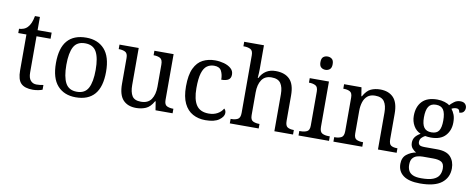

<svg xmlns="http://www.w3.org/2000/svg" viewBox="-77 -1113 4250 1720"><g transform="rotate(10 2048.0 -253.5)"><path d="M234.4 9.8Q160.2 9.8 126.5 -23.9Q92.8 -57.6 92.8 -141.6V-467.8H18.6V-506.8Q36.1 -506.8 57.6 -514.2Q79.1 -521.5 94.7 -538.1Q111.3 -555.7 122.1 -581.1Q132.8 -606.4 139.6 -643.6H184.6V-523.4H312.5V-467.8H184.6V-138.7Q184.6 -88.9 205.1 -65.4Q225.6 -42 258.8 -42Q276.4 -42 291 -43.9Q305.7 -45.9 321.3 -48.8V-5.9Q308.6 0 283.2 4.9Q257.8 9.8 234.4 9.8Z M624 9.8Q518.6 9.8 458 -57.6Q397.5 -125 397.5 -262.7Q397.5 -399.4 455.6 -466.3Q513.7 -533.2 627 -533.2Q732.4 -533.2 793 -466.3Q853.5 -399.4 853.5 -262.7Q853.5 -125 795.4 -57.6Q737.3 9.8 624 9.8ZM626 -41Q699.2 -41 729 -97.2Q758.8 -153.3 758.8 -262.7Q758.8 -372.1 728.5 -426.8Q698.2 -481.4 625 -481.4Q551.8 -481.4 522 -426.8Q492.2 -372.1 492.2 -262.7Q492.2 -153.3 522.5 -97.2Q552.7 -41 626 -41Z M1173.8 9.8Q1096.7 9.8 1054.7 -35.6Q1012.7 -81.1 1012.7 -181.6V-416Q1012.7 -459 988.8 -470.7Q964.8 -482.4 932.6 -482.4H929.7V-523.4H1104.5V-186.5Q1104.5 -123 1126 -87.9Q1147.5 -52.7 1207 -52.7Q1271.5 -52.7 1300.8 -96.2Q1330.1 -139.6 1330.1 -210.9V-412.1Q1330.1 -458 1306.6 -470.2Q1283.2 -482.4 1250 -482.4H1247.1V-523.4H1421.9V-106.4Q1421.9 -63.5 1445.8 -52.2Q1469.7 -41 1502 -41H1504.9V0H1349.6L1336.9 -79.1H1332Q1301.8 -24.4 1261.7 -7.3Q1221.7 9.8 1173.8 9.8Z M1803.7 9.8Q1739.3 9.8 1689 -17.6Q1638.7 -44.9 1609.9 -104Q1581.1 -163.1 1581.1 -258.8Q1581.1 -363.3 1609.9 -423.3Q1638.7 -483.4 1688 -508.3Q1737.3 -533.2 1798.8 -533.2Q1839.8 -533.2 1878.9 -522.5Q1918 -511.7 1943.4 -489.7Q1968.8 -467.8 1968.8 -433.6Q1968.8 -400.4 1946.8 -386.2Q1924.8 -372.1 1881.8 -372.1Q1881.8 -418 1864.7 -451.2Q1847.7 -484.4 1798.8 -484.4Q1761.7 -484.4 1733.9 -464.8Q1706.1 -445.3 1690.9 -396.5Q1675.8 -347.7 1675.8 -259.8Q1675.8 -156.2 1710.4 -105Q1745.1 -53.7 1823.2 -53.7Q1869.1 -53.7 1902.8 -72.8Q1936.5 -91.8 1953.1 -122.1Q1969.7 -108.4 1969.7 -84Q1969.7 -50.8 1928.2 -20.5Q1886.7 9.8 1803.7 9.8Z M2025.4 0V-41H2033.2Q2066.4 -41 2089.8 -53.2Q2113.3 -65.4 2113.3 -111.3V-634.8Q2113.3 -677.7 2089.4 -689.5Q2065.4 -701.2 2033.2 -701.2H2025.4V-742.2H2205.1V-527.3Q2205.1 -509.8 2204.1 -490.7Q2203.1 -471.7 2202.1 -458Q2201.2 -444.3 2201.2 -444.3H2206.1Q2251 -533.2 2349.6 -533.2Q2433.6 -533.2 2478 -487.8Q2522.5 -442.4 2522.5 -341.8V-111.3Q2522.5 -65.4 2543.5 -53.2Q2564.5 -41 2597.7 -41H2600.6V0H2430.7V-336.9Q2430.7 -400.4 2406.7 -435.5Q2382.8 -470.7 2323.2 -470.7Q2262.7 -470.7 2233.9 -427.7Q2205.1 -384.8 2205.1 -312.5V-106.4Q2205.1 -63.5 2229 -52.2Q2252.9 -41 2285.2 -41H2288.1V0Z M2650.4 0V-41H2663.1Q2695.3 -41 2719.2 -52.2Q2743.2 -63.5 2743.2 -106.4V-416Q2743.2 -459 2719.2 -470.7Q2695.3 -482.4 2663.1 -482.4H2660.2V-523.4H2835V-111.3Q2835 -65.4 2858.4 -53.2Q2881.8 -41 2915 -41H2927.7V0ZM2785.2 -621.1Q2761.7 -621.1 2745.6 -634.8Q2729.5 -648.4 2729.5 -681.6Q2729.5 -715.8 2745.6 -729Q2761.7 -742.2 2785.2 -742.2Q2807.6 -742.2 2824.2 -729Q2840.8 -715.8 2840.8 -681.6Q2840.8 -648.4 2824.2 -634.8Q2807.6 -621.1 2785.2 -621.1Z M2967.8 0V-41H2975.6Q3008.8 -41 3032.2 -53.2Q3055.7 -65.4 3055.7 -111.3V-416Q3055.7 -459 3032.7 -470.7Q3009.8 -482.4 2977.5 -482.4H2972.7V-523.4H3130.9L3143.6 -444.3H3148.4Q3178.7 -499 3216.3 -516.1Q3253.9 -533.2 3300.8 -533.2Q3377.9 -533.2 3421.4 -487.8Q3464.8 -442.4 3464.8 -341.8V-111.3Q3464.8 -65.4 3484.9 -53.2Q3504.9 -41 3538.1 -41H3543V0H3373V-336.9Q3373 -400.4 3349.1 -435.5Q3325.2 -470.7 3265.6 -470.7Q3221.7 -470.7 3195.8 -448.7Q3169.9 -426.8 3158.7 -390.6Q3147.5 -354.5 3147.5 -312.5V-106.4Q3147.5 -63.5 3170.4 -52.2Q3193.4 -41 3225.6 -41H3230.5V0Z M3795.9 234.4Q3694.3 234.4 3643.6 196.8Q3592.8 159.2 3592.8 91.8Q3592.8 34.2 3629.9 4.9Q3667 -24.4 3714.8 -33.2Q3695.3 -42 3678.2 -62Q3661.1 -82 3661.1 -113.3Q3661.1 -142.6 3676.3 -164.1Q3691.4 -185.5 3724.6 -205.1Q3682.6 -222.7 3659.7 -263.2Q3636.7 -303.7 3636.7 -352.5Q3636.7 -436.5 3682.6 -484.9Q3728.5 -533.2 3820.3 -533.2Q3855.5 -533.2 3886.7 -523.4Q3918 -513.7 3931.6 -501Q3945.3 -516.6 3969.7 -535.2Q3994.1 -553.7 4026.4 -553.7Q4055.7 -553.7 4069.8 -538.6Q4084 -523.4 4084 -502.9Q4084 -482.4 4071.8 -467.3Q4059.6 -452.1 4032.2 -452.1Q4032.2 -462.9 4025.9 -474.1Q4019.5 -485.4 4000 -485.4Q3977.5 -485.4 3958 -473.6Q3974.6 -453.1 3985.4 -425.3Q3996.1 -397.5 3996.1 -355.5Q3996.1 -283.2 3952.6 -235.4Q3909.2 -187.5 3820.3 -187.5Q3808.6 -187.5 3793.5 -189Q3778.3 -190.4 3768.6 -192.4Q3750 -182.6 3736.3 -168Q3722.7 -153.3 3722.7 -130.9Q3722.7 -113.3 3733.9 -103.5Q3745.1 -93.8 3783.2 -93.8H3893.6Q3980.5 -93.8 4017.6 -52.7Q4054.7 -11.7 4054.7 51.8Q4054.7 135.7 3991.7 185.1Q3928.7 234.4 3795.9 234.4ZM3797.9 186.5Q3868.2 186.5 3906.2 171.4Q3944.3 156.2 3959.5 129.4Q3974.6 102.5 3974.6 68.4Q3974.6 23.4 3949.2 8.3Q3923.8 -6.8 3875 -6.8H3779.3Q3752 -6.8 3727.5 0.5Q3703.1 7.8 3687.5 27.3Q3671.9 46.9 3671.9 85.9Q3671.9 114.3 3682.6 137.2Q3693.4 160.2 3720.7 173.3Q3748 186.5 3797.9 186.5ZM3817.4 -234.4Q3865.2 -234.4 3884.8 -263.7Q3904.3 -293 3904.3 -356.4Q3904.3 -422.9 3884.3 -454.1Q3864.3 -485.4 3816.4 -485.4Q3769.5 -485.4 3749 -453.1Q3728.5 -420.9 3728.5 -355.5Q3728.5 -293 3749.5 -263.7Q3770.5 -234.4 3817.4 -234.4Z"/></g></svg>

Font: Noto Serif Todhri
Style: Regular
Weight: 400
Designer: Mikhail Merkuryev
Version: Version 1.000; ttfautohint (v1.8.4.7-5d5b)